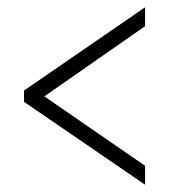

<svg xmlns="http://www.w3.org/2000/svg" viewBox="-20 -622 465 528"><path d="M379 -114V-166L102 -357L379 -550V-602L46 -373V-342Z"/></svg>

Font: Noto Serif Devanagari ExtraCondensed Light
Style: Regular
Weight: 300
Width: 2
Designer: Universal Thirst, Indian Type Foundry and the Monotype Design Team
Foundry: Monotype Imaging Inc.
Version: Version 2.004